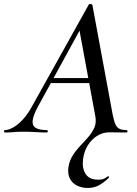

<svg xmlns="http://www.w3.org/2000/svg" viewBox="-58 -657 681 952"><path d="M377 275Q349 275 325.5 264Q302 253 289.5 230.5Q277 208 281 174Q286 140 302.5 114Q319 88 340.5 65.5Q362 43 381 21Q400 -1 410.5 -26Q421 -51 414 -84L333 -523L379 -583L131 -130Q107 -86 104 -60Q101 -34 119 -23Q137 -12 175 -12Q179 -12 179 -6Q179 0 174 0Q152 0 120 -2Q88 -4 58 -4Q29 -4 10.5 -2Q-8 0 -34 0Q-38 0 -38 -6Q-38 -12 -34 -12Q-17 -12 5.5 -24Q28 -36 53.5 -62.5Q79 -89 102 -132L382 -634Q384 -638 391.5 -637Q399 -636 400 -633L501 -87Q507 -57 514.5 -40.5Q522 -24 535 -18Q548 -12 570 -12Q574 -12 574 -6Q574 0 570 0Q545 0 521.5 -0.5Q498 -1 484 -1Q452 -1 424 16.5Q396 34 377.5 63.5Q359 93 354 131Q348 177 366.5 205.5Q385 234 429 234Q448 234 458 229Q468 224 477 217Q479 215 481.5 219Q484 223 481 225Q454 251 430 263Q406 275 377 275ZM179 -245 194 -270H411L413 -245Z"/></svg>

Font: Cormorant Garamond Light SemiBold
Style: Italic
Weight: 600
Italic angle: -10°
Version: Version 4.001